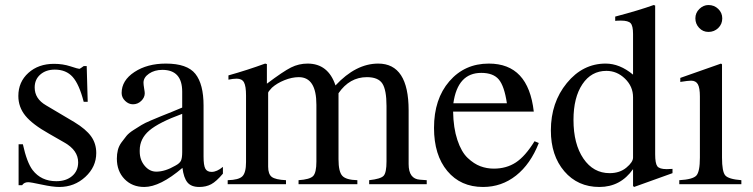

<svg xmlns="http://www.w3.org/2000/svg" viewBox="-20 -733 2997 764"><path d="M296 -459Q298 -459 313 -470H325L329 -328H313Q295 -398 269 -427Q243 -456 198 -456Q163 -456 140.5 -436.5Q118 -417 118 -385Q118 -340 163 -314L276 -247Q322 -219 342.5 -190.5Q363 -162 363 -124Q363 -69 319.5 -29Q276 11 216 11Q190 11 146 1.5Q102 -8 92 -8Q76 -8 68 4H54V-159H71Q87 -86 110 -56Q144 -12 204 -12Q243 -12 267 -32.5Q291 -53 291 -87Q291 -135 236 -166L175 -201Q109 -238 81 -272.5Q53 -307 53 -351Q53 -407 93 -443Q133 -479 195 -479Q230 -479 260.5 -469Q291 -459 296 -459Z M445 -102Q445 -120 449 -136Q453 -152 463.5 -166.5Q474 -181 483.5 -192.5Q493 -204 512 -216Q531 -228 543 -235.5Q555 -243 581 -254Q607 -265 620.5 -270.5Q634 -276 663 -287.5Q692 -299 705 -305V-368Q705 -455 626 -455Q595 -455 573 -440Q551 -425 551 -404Q551 -396 553.5 -381.5Q556 -367 556 -362Q556 -345 542 -331.5Q528 -318 509 -318Q492 -318 478 -331.5Q464 -345 464 -363Q464 -413 515 -446.5Q566 -480 640 -480Q725 -480 757.5 -439Q790 -398 790 -313V-110Q790 -75 797 -62Q804 -49 822 -49Q843 -49 867 -69V-42Q841 -11 820.5 0Q800 11 773 11Q741 11 726 -7Q711 -25 706 -65Q617 11 554 11Q506 11 475.5 -20.5Q445 -52 445 -102ZM705 -128V-280Q612 -246 574 -213.5Q536 -181 536 -135V-130Q536 -97 555.5 -73.5Q575 -50 602 -50Q637 -50 678 -74Q695 -83 700 -93.5Q705 -104 705 -128Z M889 -416V-433Q964 -454 1035 -480L1042 -478V-400Q1107 -449 1138 -464.5Q1169 -480 1204 -480Q1286 -480 1315 -393Q1396 -480 1485 -480Q1606 -480 1606 -294V-80Q1606 -21 1651 -18L1678 -16V0H1449V-16Q1495 -21 1506.5 -33.5Q1518 -46 1518 -91V-311Q1518 -375 1501.5 -400.5Q1485 -426 1440 -426Q1371 -426 1327 -362V-99Q1327 -50 1342 -33.5Q1357 -17 1402 -16V0H1168V-16Q1213 -19 1226 -32.5Q1239 -46 1239 -90V-316Q1239 -426 1169 -426Q1142 -426 1112 -414Q1082 -402 1062 -384Q1047 -368 1047 -364V-70Q1047 -40 1061.5 -29Q1076 -18 1118 -16V0H886V-16Q930 -17 944.5 -31.5Q959 -46 959 -88V-353Q959 -390 951 -405Q943 -420 922 -420Q907 -420 889 -416Z M1783 -289Q1784 -224 1800 -176Q1816 -128 1841 -104.5Q1866 -81 1891.5 -71.5Q1917 -62 1945 -62Q1995 -62 2032.5 -86.5Q2070 -111 2107 -171L2124 -164Q2091 -80 2033.5 -34.5Q1976 11 1902 11Q1813 11 1760 -52.5Q1707 -116 1707 -224Q1707 -339 1768 -409.5Q1829 -480 1925 -480Q2004 -480 2048.5 -432.5Q2093 -385 2104 -289ZM1784 -322H1997Q1987 -390 1965 -416.5Q1943 -443 1895 -443Q1801 -443 1784 -322Z M2503 11 2499 7V-60Q2449 11 2365 11Q2279 11 2225.5 -51.5Q2172 -114 2172 -214Q2172 -325 2235.5 -402.5Q2299 -480 2390 -480Q2446 -480 2499 -436V-598Q2499 -630 2489.5 -640.5Q2480 -651 2451 -651Q2436 -651 2428 -650V-667Q2523 -692 2581 -713L2587 -711V-119Q2587 -83 2595.5 -71.5Q2604 -60 2633 -60Q2638 -60 2656 -61V-44ZM2406 -44Q2446 -44 2472.5 -66Q2499 -88 2499 -106V-346Q2499 -389 2467 -420Q2435 -451 2393 -451Q2333 -451 2297.5 -398Q2262 -345 2262 -256Q2262 -160 2301.5 -102Q2341 -44 2406 -44Z M2730 -412Q2718 -412 2687 -407V-423L2849 -480L2853 -477V-106Q2853 -50 2866 -35Q2879 -20 2930 -16V0H2683V-16Q2737 -19 2751 -34.5Q2765 -50 2765 -106V-349Q2765 -383 2757 -397.5Q2749 -412 2730 -412ZM2799 -713Q2822 -713 2838 -697.5Q2854 -682 2854 -660Q2854 -637 2838 -621.5Q2822 -606 2799 -606Q2777 -606 2762 -622Q2747 -638 2747 -660Q2747 -682 2763 -697.5Q2779 -713 2799 -713Z"/></svg>

Font: MM Ethnic
Style: Regular
Weight: 400
Designer: Khon Soe Zaw Thu
Version: Version 1.00 July 18, 2016, initial release